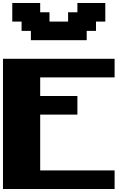

<svg xmlns="http://www.w3.org/2000/svg" viewBox="-20 -1270 915 1290"><path d="M0 0H750V-125H250V-500H500V-625H250V-750H750V-875H0ZM187.5 -1000H562.5V-1062.5H625V-1125H687.5V-1250H500V-1187.5H437.5V-1125H312.5V-1187.5H250V-1250H62.5V-1125H125V-1062.5H187.5Z"/></svg>

Font: Faithful 32x
Style: Bold
Weight: 400
Foundry: Faithful Resource Pack
Version: Version 1.0; January 27, 2023